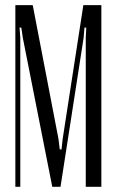

<svg xmlns="http://www.w3.org/2000/svg" viewBox="-20 -719 457 739"><path d="M370.1 -699.2V0H310.1V-573.2L312 -612.8H305.2L301.8 -573.2L212.9 0H181.2L67.9 -573.2L62 -612.8H55.2L58.1 -573.2V0H39.1V-699.2H106L205.1 -184.1L210 -144H216.8L221.2 -184.1L300.8 -699.2Z"/></svg>

Font: Moniqa Narrow Heading
Style: Regular
Weight: 400
Width: 4
Designer: Rajesh Rajput
Foundry: Rajesh Rajput
Version: Version 1.000